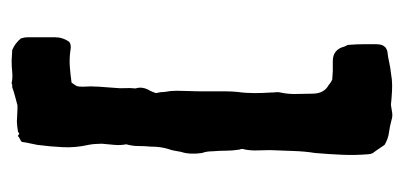

<svg xmlns="http://www.w3.org/2000/svg" viewBox="-202 -461 694 330"><g transform="rotate(90 145.0 -296.0)"><path d="M245 -583Q247 -560 246 -537Q245 -514 243 -491Q240 -472 239.5 -452.5Q239 -433 238 -413Q238 -403 238.5 -392Q239 -381 237 -370Q235 -365 237 -361Q239 -349 239 -337.5Q239 -326 240 -315Q240 -304 243 -296Q246 -275 241 -260Q240 -255 239 -249Q238 -243 236 -238Q232 -225 232 -208Q231 -198 231 -187Q231 -176 228 -166Q230 -156 229 -145.5Q228 -135 227 -124Q227 -118 227.5 -112Q228 -106 229 -101Q234 -79 233 -57.5Q232 -36 229 -13Q228 -7 226.5 -1Q225 5 224 13Q223 15 219.5 16.5Q216 18 214 20H213Q213 20 211 18.5Q209 17 207 20Q194 22 189 22Q184 22 168 21H161Q154 23 146 25Q138 27 130 30H126Q125 30 124.5 30.5Q124 31 123 31Q113 29 104 30Q95 31 84 31Q80 31 75 30.5Q70 30 66 30Q54 25 46 15Q44 9 44 3V-43Q44 -57 52 -68Q57 -72 67 -70Q81 -68 94.5 -69Q108 -70 122 -72Q124 -75 125.5 -77Q127 -79 128 -81Q129 -84 129 -91Q128 -105 129 -119Q130 -133 131 -146Q132 -155 131.5 -164Q131 -173 132 -182Q128 -194 136 -207Q137 -209 138 -211.5Q139 -214 140 -217Q138 -225 138 -232Q137 -237 136.5 -242Q136 -247 136 -252Q136 -263 136.5 -274.5Q137 -286 137 -298V-317Q137 -327 137 -337Q137 -347 138 -357Q140 -371 140 -386Q140 -401 139 -415Q139 -420 138.5 -423.5Q138 -427 139 -431Q142 -445 141.5 -459Q141 -473 141 -486Q141 -506 126 -514Q123 -517 117 -520Q114 -520 110 -520.5Q106 -521 102 -521H85Q65 -521 60 -541Q59 -543 58 -545Q57 -547 57 -550Q56 -562 56 -573.5Q56 -585 56 -596Q56 -600 57 -604Q58 -608 62 -612Q64 -613 66 -614Q68 -615 70 -615Q79 -616 87.5 -618Q96 -620 106 -621Q117 -623 127 -623Q137 -623 148 -622Q151 -622 154 -621.5Q157 -621 161 -621Q167 -622 173.5 -623Q180 -624 186 -622Q197 -619 208 -617.5Q219 -616 229 -610Q232 -606 235.5 -600.5Q239 -595 243 -590Q245 -586 245 -583Z"/></g></svg>

Font: Darumadrop One
Style: Regular
Weight: 400
Version: Version 1.000